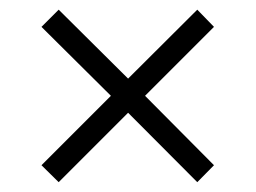

<svg xmlns="http://www.w3.org/2000/svg" viewBox="-20 -513 523 393"><path d="M383.8 -493.2 418 -458 276.9 -316.9 418 -174.8 383.8 -140.1 242.2 -282.2 100.1 -140.1 64.9 -174.8 207 -316.9 64.9 -458 100.1 -493.2 242.2 -352.1Z"/></svg>

Font: Resagokr
Style: Regular
Weight: 500
Designer: gluk
Foundry: gluk
Version: Version 0.95